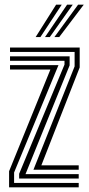

<svg xmlns="http://www.w3.org/2000/svg" viewBox="-20 -804 380 824"><path d="M123.5 -75.5 300.2 -519V-581H23V-600H322V-514.5L157.5 -94.5H317.8V-75.5ZM62.2 -37.8V-58.2L256.8 -526.8V-543.2H23V-562.2H278.8V-523.5L89.5 -56.8H317.8V-37.8ZM19 0V-69.2L196.2 -505.5H23V-524.5H231L40.5 -63.8V-19H317.8V0ZM133 -645 220.8 -784H245L153.5 -645ZM213.5 -645 315.2 -784H339.5L234.2 -645ZM173.2 -645 268 -784H292.2L193.8 -645Z"/></svg>

Font: Big Shoulders Inline Display
Style: Bold
Weight: 700
Designer: Patric King
Foundry: XO Type Co
Version: Version 1.000